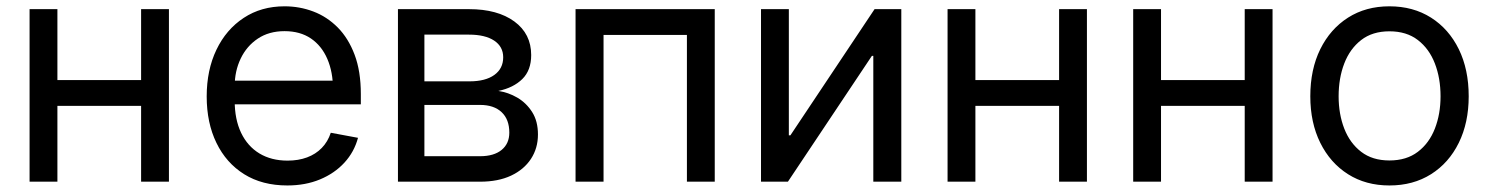

<svg xmlns="http://www.w3.org/2000/svg" viewBox="-20 -564 4624 596"><path d="M437.5 -315.4V-235.4H137.7V-315.4ZM158.2 -535.6V0H71.8V-535.6ZM504.4 -535.6V0H418V-535.6Z M872.1 11.7Q793.9 11.7 738 -23.2Q682.1 -58.1 651.9 -120.4Q621.6 -182.6 621.6 -264.6Q621.6 -346.7 651.9 -409.7Q682.1 -472.7 736.6 -508.5Q791 -544.4 863.3 -544.4Q910.2 -544.4 952.6 -528.3Q995.1 -512.2 1028.3 -478.8Q1061.5 -445.3 1080.8 -394Q1100.1 -342.8 1100.1 -272V-240.2H676.3V-313.5H1052.7L1013.7 -286.6Q1013.7 -340.3 996.1 -381.1Q978.5 -421.9 945.1 -444.6Q911.6 -467.3 863.3 -467.3Q814.9 -467.3 780.3 -444.1Q745.6 -420.9 727.1 -382.1Q708.5 -343.3 708.5 -296.4V-251.5Q708.5 -193.4 728.5 -151.6Q748.5 -109.9 785.4 -87.6Q822.3 -65.4 872.6 -65.4Q906.2 -65.4 933.1 -75.4Q960 -85.4 978.8 -104.7Q997.6 -124 1006.8 -151.9L1091.3 -136.2Q1079.6 -92.3 1049.1 -59.1Q1018.6 -25.9 973.4 -7.1Q928.2 11.7 872.1 11.7Z M1215.3 0V-535.6H1436Q1524.4 -535.6 1576.7 -497.3Q1628.9 -459 1628.9 -393.1Q1628.9 -345.7 1601.3 -318.6Q1573.7 -291.5 1526.9 -281.7Q1557.6 -277.3 1585.7 -261Q1613.8 -244.6 1631.8 -216.3Q1649.9 -188 1649.9 -146.5Q1649.9 -104 1628.2 -70.8Q1606.4 -37.6 1566.4 -18.8Q1526.4 0 1470.2 0ZM1297.4 -79.1H1470.2Q1513.2 -79.1 1537.1 -98.6Q1561 -118.2 1561 -152.3Q1561 -193.4 1537.1 -215.8Q1513.2 -238.3 1470.2 -238.3H1297.4ZM1297.4 -311.5H1437.5Q1486.8 -311.5 1514.4 -331.3Q1542 -351.1 1542 -386.2Q1542 -419.4 1513.9 -438Q1485.8 -456.5 1436 -456.5H1297.4Z M2198.7 -535.6V0H2112.3V-455.6H1853.5V0H1766.6V-535.6Z M2777.8 0H2690.9V-390.6H2686.5L2425.8 0H2342.3V-535.6H2428.7V-144H2433.6L2694.8 -535.6H2777.8Z M3287.1 -315.4V-235.4H2987.3V-315.4ZM3007.8 -535.6V0H2921.4V-535.6ZM3354 -535.6V0H3267.6V-535.6Z M3863.3 -315.4V-235.4H3563.5V-315.4ZM3584 -535.6V0H3497.6V-535.6ZM3930.2 -535.6V0H3843.8V-535.6Z M4293 11.7Q4219.7 11.7 4164.6 -23.2Q4109.4 -58.1 4078.4 -120.6Q4047.4 -183.1 4047.4 -265.1Q4047.4 -348.6 4078.4 -411.4Q4109.4 -474.1 4164.6 -509.3Q4219.7 -544.4 4293 -544.4Q4366.7 -544.4 4422.1 -509.3Q4477.5 -474.1 4508.3 -411.4Q4539.1 -348.6 4539.1 -265.1Q4539.1 -183.1 4508.3 -120.6Q4477.5 -58.1 4422.1 -23.2Q4366.7 11.7 4293 11.7ZM4293 -65.9Q4346.2 -65.9 4381.3 -92.8Q4416.5 -119.6 4434.1 -164.8Q4451.7 -210 4451.7 -265.1Q4451.7 -321.3 4434.1 -366.9Q4416.5 -412.6 4381.3 -439.7Q4346.2 -466.8 4293 -466.8Q4240.2 -466.8 4205.3 -439.7Q4170.4 -412.6 4152.8 -366.9Q4135.3 -321.3 4135.3 -265.1Q4135.3 -210 4152.8 -164.8Q4170.4 -119.6 4205.3 -92.8Q4240.2 -65.9 4293 -65.9Z"/></svg>

Font: Inter 20pt
Style: Regular
Weight: 400
Version: Version 4.001;git-66647c0bb